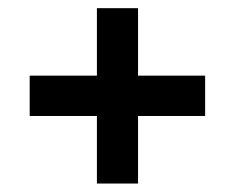

<svg xmlns="http://www.w3.org/2000/svg" viewBox="-20 -597 569 465"><path d="M214.7 -152.5V-316.1H51.9V-413.8H214.7V-577.2H314.3V-413.8H476.8V-316.1H314.3V-152.5Z"/></svg>

Font: Big Shoulders Text SC Thin
Style: Regular
Weight: 100
Designer: Patric King
Foundry: XO Type Co
Version: Version 2.002